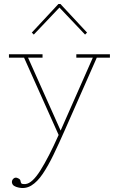

<svg xmlns="http://www.w3.org/2000/svg" viewBox="-20 -679 608 966"><path d="M71 264Q61 262 51.5 256.5Q42 251 40 239Q39 227 48.5 219Q58 211 71 218Q82 223 83 230.5Q84 238 87 243Q90 248 108 247Q142 244 183.5 178Q225 112 275 0L101 -389H25V-406H194V-389H121L285 -22L447 -389H364V-406H533V-389H467L306 -24Q277 42 250 98Q223 154 195.5 195Q168 236 137.5 254.5Q107 273 71 264ZM150 -505 140 -515 274 -659H284L418 -515L408 -505L279 -641Z"/></svg>

Font: Grandiflora One
Style: Regular
Weight: 400
Designer: Haesung Cho
Foundry: JAMO
Version: Version 1.000; ttfautohint (v1.8.4.7-5d5b);gftools[0.9.28]